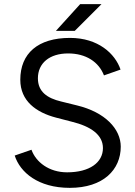

<svg xmlns="http://www.w3.org/2000/svg" viewBox="-20 -895 654 927"><path d="M317 12C479 12 563 -76 563 -187C563 -272 488 -353 352 -386L275 -405C208 -421 163 -452 163 -517C163 -590 219 -637 309 -637C395 -637 457 -596 482 -531L562 -559C536 -636 454 -712 318 -712C163 -712 78 -637 78 -510C78 -407 155 -352 251 -327L328 -307C417 -285 477 -245 477 -180C477 -110 412 -63 304 -63C216 -63 153 -113 132 -172L51 -144C77 -63 164 12 317 12ZM250 -746H341L470 -875H367Z"/></svg>

Font: HB Figtree Prototype
Style: Regular
Weight: 400
Designer: Alfredo Marco Pradil
Foundry: Hanken Design Co.®
Version: Version 1.002;Glyphs 3.2 (3228)